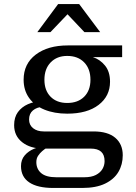

<svg xmlns="http://www.w3.org/2000/svg" viewBox="-20 -745 675 951"><path d="M244 186Q166 186 125 158.5Q84 131 84 78Q84 46 102.5 24.5Q121 3 149.5 -8.5Q178 -20 207 -21L210 -12Q200 -6 188.5 4Q177 14 168.5 27Q160 40 160 58Q160 92 184 112.5Q208 133 259 133H397Q433 133 455 121.5Q477 110 487.5 92Q498 74 498 53Q498 22 481 6.5Q464 -9 429 -9H194Q130 -9 90 -40.5Q50 -72 50 -125Q50 -164 68.5 -189.5Q87 -215 118.5 -229Q150 -243 189 -243L192 -216Q162 -214 143 -198Q124 -182 124 -153Q124 -126 144 -110Q164 -94 197 -94H443Q514 -94 551 -62.5Q588 -31 588 24Q588 70 566.5 106.5Q545 143 500.5 164.5Q456 186 387 186ZM313 -182Q249 -182 200 -202Q151 -222 124 -260Q97 -298 97 -350Q97 -429 157 -474.5Q217 -520 316 -520L440 -462Q475 -451 500 -420.5Q525 -390 525 -340Q525 -269 468.5 -225.5Q412 -182 313 -182ZM313 -235Q366 -235 397 -266Q428 -297 428 -350Q428 -404 397 -436Q366 -468 313 -468Q262 -468 231 -436Q200 -404 200 -350Q200 -297 230.5 -266Q261 -235 313 -235ZM440 -462 316 -520H585V-462ZM165 -586 268 -725H372L476 -586H398L292 -698H337L230 -586Z"/></svg>

Font: Montagu Slab 24pt
Style: Regular
Weight: 400
Designer: Florian Karsten
Foundry: Florian Karsten
Version: Version 1.000